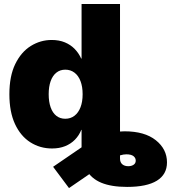

<svg xmlns="http://www.w3.org/2000/svg" viewBox="-20 -748 871 978"><path d="M627.4 204.1Q547.4 204.1 496.1 182.9Q444.8 161.6 420.2 117.7Q395.5 73.7 395.5 5.9V-93.8H591.3V59.6Q591.3 79.1 603 88.9Q614.7 98.6 633.3 98.6Q649.4 98.6 660.4 91.3Q671.4 84 671.4 70.3Q671.4 56.2 659.7 47.1Q647.9 38.1 623.5 38.1Q609.4 38.1 593 43Q576.7 47.9 551.8 62Q526.9 76.2 486.8 103.5L331.5 210L250.5 101.6L414.6 -10.7Q452.6 -36.6 503.4 -57.9Q554.2 -79.1 614.7 -79.1Q716.8 -79.1 773.7 -33.7Q830.6 11.7 830.6 79.1Q830.6 140.6 779.1 172.4Q727.5 204.1 627.4 204.1ZM245.1 8.3Q184.1 8.3 134.5 -23.2Q85 -54.7 56.4 -116.2Q27.8 -177.7 27.8 -268.1Q27.8 -360.4 57.6 -421.6Q87.4 -482.9 136.7 -513.7Q186 -544.4 243.2 -544.4Q281.2 -544.4 310.5 -532.2Q339.8 -520 360.6 -498.5Q381.3 -477.1 393.6 -449.7H395.5V-727.5H591.3V0H397.5V-86.4H394Q382.8 -58.1 361.8 -36.6Q340.8 -15.1 311.5 -3.4Q282.2 8.3 245.1 8.3ZM312.5 -143.1Q339.4 -143.1 359.4 -158.4Q379.4 -173.8 390.1 -201.7Q400.9 -229.5 400.9 -268.1Q400.9 -306.6 390.1 -334.7Q379.4 -362.8 359.4 -377.9Q339.4 -393.1 312.5 -393.1Q286.1 -393.1 267.1 -377.9Q248 -362.8 238 -334.7Q228 -306.6 228 -268.1Q228 -229.5 238 -201.2Q248 -172.9 267.1 -158Q286.1 -143.1 312.5 -143.1Z"/></svg>

Font: Inter 20pt Black
Style: Regular
Weight: 900
Version: Version 4.001;git-66647c0bb